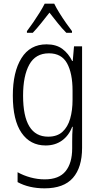

<svg xmlns="http://www.w3.org/2000/svg" viewBox="-20 -785 540 1048"><path d="M223 243Q181 243 144 234.5Q107 226 76 209V155Q108 173 146.5 183.5Q185 194 224 194Q302 194 338 149.5Q374 105 374 25V-10Q374 -29 374.5 -51Q375 -73 377 -93H374Q356 -45 318.5 -18Q281 9 229 9Q145 9 97.5 -60Q50 -129 50 -263Q50 -392 97 -467.5Q144 -543 234 -543Q287 -543 320.5 -518Q354 -493 374 -452H377L384 -532H428V22Q428 129 378 186Q328 243 223 243ZM243 -39Q292 -39 321 -65.5Q350 -92 363 -137.5Q376 -183 376 -240V-290Q376 -385 346 -439.5Q316 -494 247 -494Q174 -494 140 -432.5Q106 -371 106 -263Q106 -39 243 -39ZM127 -615Q143 -636 161.5 -663Q180 -690 196.5 -716.5Q213 -743 224 -765H276Q287 -742 304.5 -714Q322 -686 340.5 -659.5Q359 -633 373 -615V-606H342Q319 -629 295.5 -658.5Q272 -688 250 -716Q229 -689 204.5 -658.5Q180 -628 159 -606H127Z"/></svg>

Font: Noto Sans Mono ExtraCondensed Light
Style: Regular
Weight: 300
Width: 2
Designer: Monotype Design Team
Foundry: Monotype Imaging Inc.
Version: Version 2.014; ttfautohint (v1.8.4.7-5d5b)